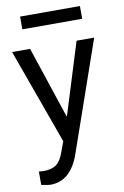

<svg xmlns="http://www.w3.org/2000/svg" viewBox="-100 -766 672 1037"><g transform="rotate(-10 236.5 -247.5)"><path d="M241.2 -132.3 364.3 -528.3H460.9L248.5 81.5Q199.2 213.4 91.8 213.4L74.7 211.9L41 205.6V132.3L65.4 134.3Q111.3 134.3 137 115.7Q162.6 97.2 179.2 47.9L199.2 -5.9L10.7 -528.3H109.4ZM414.6 -639.6H86.4V-709.5H414.6Z"/></g></svg>

Font: Roboto
Style: Regular
Weight: 400
Designer: Google
Version: Version 2.001047; 2015